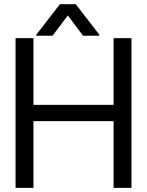

<svg xmlns="http://www.w3.org/2000/svg" viewBox="-20 -902 706 922"><path d="M54.7 0V-718.8H140.6V-398.4H525.4V-718.8H611.3V0H525.4V-320.3H140.6V0ZM232.4 -730.5H154.3V-735.4L267.6 -881.8H343.8L457 -735.4V-730.5H378.9L305.7 -828.1Z"/></svg>

Font: Inter Display V
Style: Regular
Weight: 400
Designer: Rasmus Andersson
Foundry: rsms
Version: Version 3.015;git-src